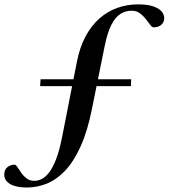

<svg xmlns="http://www.w3.org/2000/svg" viewBox="-62 -735 772 878"><path d="M121.5 -341 123.5 -372.5H538L536.5 -341ZM61.5 122.5Q12 122.5 -15.2 106.8Q-42.5 91 -42.5 63.5Q-42.5 40.5 -27.8 29.2Q-13 18 4 18Q10.5 18 17.8 29.2Q25 40.5 35 55Q45 69.5 59.5 80.8Q74 92 95 92Q110.5 92 127.5 84.2Q144.5 76.5 161.5 55.2Q178.5 34 194.2 -6.2Q210 -46.5 222.5 -111L289 -449Q302 -518 329 -568.2Q356 -618.5 393.2 -651Q430.5 -683.5 475.2 -699.2Q520 -715 569.5 -715Q611.5 -715 637.8 -706.2Q664 -697.5 676.5 -683.2Q689 -669 689 -652Q689 -633.5 675.8 -621.8Q662.5 -610 641 -610Q633.5 -610 624.8 -621.5Q616 -633 604.5 -648Q593 -663 577.5 -674.5Q562 -686 540 -686Q512 -686 488.2 -671Q464.5 -656 446.5 -620Q428.5 -584 416 -521L358.5 -237Q338 -134 306.2 -64.5Q274.5 5 235.2 46Q196 87 151.8 104.8Q107.5 122.5 61.5 122.5Z"/></svg>

Font: Newsreader 60pt Medium
Style: Italic
Weight: 500
Italic angle: -17°
Designer: Hugues Gentile
Foundry: Production Type
Version: Version 1.003